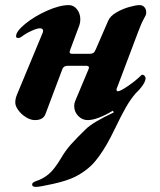

<svg xmlns="http://www.w3.org/2000/svg" viewBox="-20 -457 628 753"><path d="M441 -118Q437 -110 437 -106Q437 -99 442 -99Q452 -99 482.5 -120Q513 -141 533 -161Q536 -164 538 -164Q543 -164 547 -159.5Q551 -155 551 -150Q551 -140 541 -124.5Q531 -109 513 -92Q492 -68 473.5 -35.5Q455 -3 431 47L414 81Q385 137 354.5 174Q324 211 275 236Q243 252 189 264Q135 276 121 276Q106 276 106 267Q106 262 110 259Q114 256 122 253Q150 244 172 225Q194 206 219 164Q237 133 259 108.5Q281 84 317 49Q345 22 426 -16L423 -23Q361 14 324 14Q302 14 286.5 -2.5Q271 -19 271 -41Q271 -52 275 -61L327 -185Q329 -191 329 -192Q329 -199 317 -199H245Q230 -199 225 -187L158 -9Q149 14 117 14Q100 14 81.5 2.5Q63 -9 51 -26Q39 -43 40 -57Q40 -70 47 -87L146 -325Q149 -331 149 -336Q149 -346 136 -346Q126 -346 104.5 -336.5Q83 -327 63 -312Q58 -308 51 -308Q43 -308 43 -315Q43 -334 79 -363.5Q115 -393 164.5 -415Q214 -437 250 -437Q269 -437 282 -420.5Q295 -404 295 -381Q295 -368 291 -357L254 -258Q253 -256 253 -253Q253 -246 263 -246H332Q340 -246 345.5 -249Q351 -252 355 -262L404 -375Q412 -394 436 -408Q460 -422 486.5 -429.5Q513 -437 527 -437Q540 -437 547.5 -427.5Q555 -418 553 -402Q553 -399 543.5 -382Q534 -365 521 -330Z"/></svg>

Font: EB Garamond ExtraBold
Style: Italic
Weight: 800
Italic angle: -17.2°
Designer: Georg Duffner and Octavio Pardo
Foundry: Georg Duffner
Version: Version 1.000